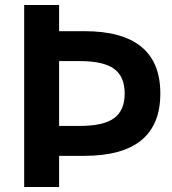

<svg xmlns="http://www.w3.org/2000/svg" viewBox="-20 -750 691 770"><path d="M77 -730H217V-625H318Q623 -625 623 -375Q623 -125 318 -125H217V0H77ZM300 -245Q395 -245 437.5 -276Q480 -307 480 -375Q480 -443 437.5 -474Q395 -505 300 -505H217V-245Z"/></svg>

Font: Enso
Style: Bold
Weight: 700
Designer: Coji Morishita
Foundry: UNDERFOREST DESIGN
Version: Version 1.000